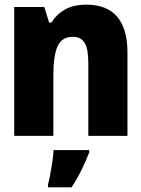

<svg xmlns="http://www.w3.org/2000/svg" viewBox="-20 -583 603 824"><path d="M41 0V-553H170L191 -486H200Q223 -522 259.5 -542.5Q296 -563 351 -563Q439 -563 483 -511Q527 -459 527 -359V0H359V-312Q359 -374 343 -399.5Q327 -425 293 -425Q245 -425 227 -384Q209 -343 209 -261V0ZM186 209Q191 190 196 163Q201 136 205 108.5Q209 81 210 61H363V71Q348 109 330 146Q312 183 287 221H186Z"/></svg>

Font: Noto Sans Mono SemiCondensed Black
Style: Regular
Weight: 900
Width: 4
Designer: Monotype Design Team
Foundry: Monotype Imaging Inc.
Version: Version 2.014; ttfautohint (v1.8.4.7-5d5b)